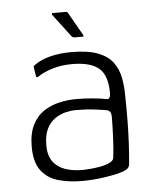

<svg xmlns="http://www.w3.org/2000/svg" viewBox="-49 -671 581 720"><g transform="rotate(-5 242.0 -310.5)"><path d="M232 8Q184 8 143.5 -3Q103 -14 78.5 -45.5Q54 -77 54 -136Q54 -186 70.5 -218.5Q87 -251 114 -268.5Q141 -286 173 -293Q205 -300 235 -300Q267 -300 299 -297Q331 -294 349 -290Q364 -287 364 -312Q364 -378 332.5 -405Q301 -432 232 -432Q192 -432 158.5 -422Q125 -412 103 -397Q99 -394 96 -394.5Q93 -395 93 -399L88 -431Q87 -436 88.5 -437.5Q90 -439 93 -441Q116 -458 151.5 -467.5Q187 -477 232 -477Q296 -477 333 -462.5Q370 -448 388.5 -423Q407 -398 413.5 -365.5Q420 -333 420 -297Q421 -246 420.5 -203.5Q420 -161 418 -120.5Q416 -80 412 -37Q411 -31 406.5 -25.5Q402 -20 387 -14Q373 -9 353.5 -5Q334 -1 313 2Q292 5 271.5 6.5Q251 8 232 8ZM236 -33Q246 -33 264.5 -34.5Q283 -36 303 -39.5Q323 -43 338 -50Q353 -57 355 -68Q359 -99 361 -142.5Q363 -186 363 -223Q363 -244 348 -248Q333 -251 301 -255Q269 -259 230 -259Q213 -259 192 -254Q171 -249 152 -236Q133 -223 121 -199Q109 -175 109 -136Q109 -99 125.5 -76Q142 -53 171 -43Q200 -33 236 -33ZM250 -531Q244 -531 239 -536L173 -623Q172 -625 173 -627Q174 -629 175 -629H223Q227 -629 230 -628Q233 -627 234 -623L283 -537Q286 -531 281 -531Z"/></g></svg>

Font: Glory Thin Light
Style: Regular
Weight: 300
Version: Version 1.011